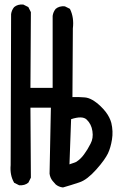

<svg xmlns="http://www.w3.org/2000/svg" viewBox="-20 -821 540 853"><path d="M258.3 11.7Q240.7 9.3 227.5 -1.5L227.1 -2L213.4 -17.6Q202.6 -31.2 200.2 -49.3V-49.8L206.1 -342.8H115.2L117.2 -33.2V-31.7L116.7 -30.8L106.9 -11.2L106.4 -9.8L105.5 -9.3Q89.8 3.9 65.9 2H64.9L64 1.5L44.4 -8.3L42.5 -9.3L42 -10.7Q23.4 -43.5 27.3 -87.4L29.3 -757.8V-758.3Q31.7 -775.9 42.5 -789.1L43 -789.6Q58.6 -802.7 82.5 -800.8H83.5L84.5 -800.3L104 -790.5L106 -789.6L106.4 -788.1L106.9 -787.6L116.7 -768.1L117.2 -767.1V-765.6L115.2 -430.7H213.9V-750V-750.5Q216.3 -768.1 227.1 -781.2L227.5 -781.7Q243.2 -794.9 267.1 -793H268.1L269 -792.5L288.6 -782.7L290.5 -781.7L291 -780.3L291.5 -779.8Q300.3 -761.7 303.5 -740.2Q306.6 -718.8 303.7 -694.8L301.8 -389.6Q330.1 -390.6 356.9 -388.2Q388.2 -385.7 426.8 -349.1Q439.5 -336.9 449 -324.7Q458.5 -312.5 464.8 -300Q471.2 -287.6 474.6 -274.9Q483.4 -237.3 477.5 -201.2Q471.7 -165 459.5 -139.2Q453.1 -126 440.4 -108.2Q427.7 -90.3 407.7 -67.9Q387.7 -45.4 368.7 -30.8Q349.6 -16.1 331.1 -10.3Q295.9 1.5 260.3 11.7H259.3ZM318.4 -101.6Q338.9 -114.7 353.5 -135.3Q369.1 -156.2 382.3 -182.6Q395.5 -207 390.6 -238.3Q386.2 -269.5 365.2 -289.6Q346.2 -308.1 295.9 -291.5L288.6 -90.8Q293 -92.3 296.9 -93.8Q300.8 -95.2 304 -96.2Q307.1 -97.2 309.8 -98.1Q312.5 -99.1 314.7 -100.1Q316.9 -101.1 318.4 -101.6Z"/></svg>

Font: NaikaiFont
Style: SemiBold
Weight: 600
Version: Version 1.89